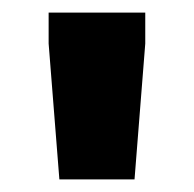

<svg xmlns="http://www.w3.org/2000/svg" viewBox="-20 -708 307 304"><path d="M74 -424 57 -639V-688H210V-639L193 -424Z"/></svg>

Font: Saira Semi Condensed ExtraBold
Style: Regular
Weight: 800
Width: 4
Designer: Hector Gatti with collaboration of the Omnibus-Type team
Foundry: Omnibus-Type
Version: Version 1.001; ttfautohint (v1.8)